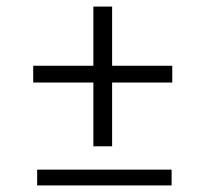

<svg xmlns="http://www.w3.org/2000/svg" viewBox="-20 -564 626 584"><path d="M264 -313H81V-364H264V-544H321V-364H504V-313H321V-119H264ZM93 -48H502V0H93Z"/></svg>

Font: Athiti
Style: Regular
Weight: 400
Designer: CadsonDemak Team
Foundry: CadsonDemak
Version: Version 1.032